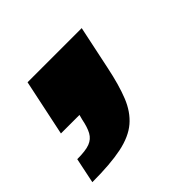

<svg xmlns="http://www.w3.org/2000/svg" viewBox="-110 -279 549 549"><g transform="rotate(-45 165.0 -4.5)"><path d="M-17 162 -1 85Q33 85 50 78.5Q67 72 75.5 56.5Q84 41 89 15L93 0H18L54 -171H273L245 -38Q233 20 217.5 58.5Q202 97 175 120Q148 143 102 152.5Q56 162 -17 162Z"/></g></svg>

Font: Saira Black
Style: Italic
Weight: 900
Italic angle: -12°
Designer: Hector Gatti with collaboration of the Omnibus-Type team
Foundry: Omnibus-Type
Version: Version 1.100; ttfautohint (v1.8.3)